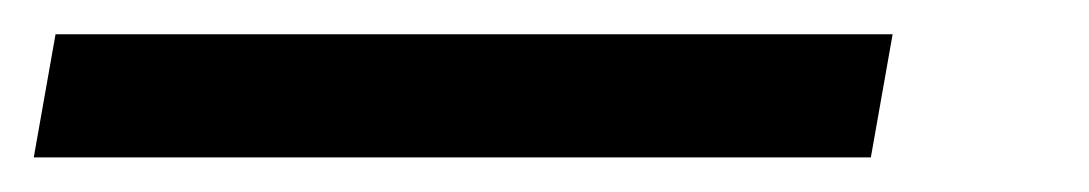

<svg xmlns="http://www.w3.org/2000/svg" viewBox="-29 -20 635 112"><path d="M-9.3 71.8 3.4 0H491.7L479 71.8Z"/></svg>

Font: CaskaydiaCove NFP SemiLight
Style: Italic
Weight: 350
Italic angle: -10°
Designer: Aaron Bell
Foundry: Saja Typeworks
Version: Version 2111.001; VTT 6.35;Nerd Fonts 3.1.1